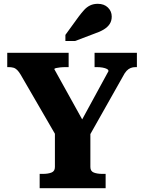

<svg xmlns="http://www.w3.org/2000/svg" viewBox="-20 -987 756 1007"><path d="M268 -308 281 -263 88 -596Q79 -611 70 -620Q61 -629 50 -632Q39 -635 25 -635H18V-710H340V-635H326Q309 -635 295.5 -633.5Q282 -632 273.5 -630Q265 -628 265 -624L432 -323L385 -313L549 -614Q549 -621 540.5 -625.5Q532 -630 518 -632.5Q504 -635 487 -635H476V-710H698V-635H691Q677 -635 665.5 -630.5Q654 -626 644 -615.5Q634 -605 624 -585L440 -259L454 -308V-111Q454 -89 472 -82Q490 -75 517 -75H534V0H188V-75H205Q232 -75 250 -82Q268 -89 268 -111ZM392 -899 323 -804V-772H374L474 -810Q504 -820 524.5 -832.5Q545 -845 555.5 -861.5Q566 -878 566 -900Q566 -928 546 -947.5Q526 -967 493 -967Q470 -967 452.5 -958.5Q435 -950 421 -934.5Q407 -919 392 -899Z"/></svg>

Font: Roboto Serif 20pt
Style: Bold
Weight: 700
Version: Version 1.008